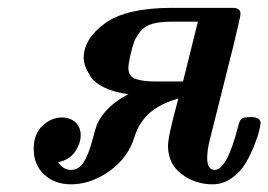

<svg xmlns="http://www.w3.org/2000/svg" viewBox="-20 -464 692 495"><path d="M66.9 -80.1Q66.9 -119.1 89.8 -140.1Q112.8 -161.1 140.1 -161.1Q161.1 -161.1 174.6 -148.7Q188 -136.2 188 -115.2Q188 -94.2 173.6 -73Q159.2 -51.8 129.9 -45.9Q143.1 -25.9 163.1 -25.9Q183.1 -25.9 195.6 -45.4Q208 -64.9 217.5 -100.6Q227.1 -136.2 230 -143.1Q252 -190.9 311 -221.2Q273.9 -226.1 248.5 -238.5Q223.1 -251 213.1 -267.1Q203.1 -283.2 199.5 -294.2Q195.8 -305.2 195.8 -314.9Q195.8 -363.8 250.5 -403.8Q305.2 -443.8 424.8 -443.8H579.1Q600.1 -443.8 600.1 -428.2Q600.1 -421.4 582 -347.2L521 -104Q514.2 -78.1 514.2 -57.1Q514.2 -26.4 533.2 -25.9Q565.4 -25.9 594.2 -139.2Q598.1 -155.3 604 -158.7Q609.9 -162.1 627.9 -162.1Q651.9 -162.1 651.9 -146Q651.9 -143.1 648.4 -127.9Q645 -112.8 635.5 -88.9Q626 -64.9 613 -43Q600.1 -21 577.6 -4.9Q555.2 11.2 527.8 11.2Q482.9 11.2 448 -15.4Q413.1 -42 413.1 -87.9Q413.1 -112.8 439.9 -210Q409.2 -201.2 387.7 -188.5Q366.2 -175.8 354 -160.9Q341.8 -146 335.9 -134Q330.1 -122.1 325 -106.4Q319.8 -90.8 316.9 -85.9Q295.9 -43.9 252.4 -16.4Q209 11.2 163.1 11.2Q121.1 11.2 94 -13.9Q66.9 -39.1 66.9 -80.1ZM311 -289.1Q311 -267.1 329.6 -260.5Q348.1 -253.9 382.8 -253.9H451.2L452.1 -254.9L490.2 -408.2H424.8Q392.6 -408.2 372.8 -402.6Q353 -397 342 -383.1Q331.1 -369.1 326.4 -357.7Q321.8 -346.2 315.9 -320.8Q311 -297.9 311 -289.1Z"/></svg>

Font: CMU Serif
Style: BoldItalic
Weight: 700
Italic angle: -14.04°
Version: Version 0.7.0